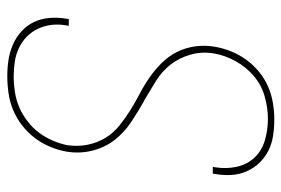

<svg xmlns="http://www.w3.org/2000/svg" viewBox="-146 -638 791 540"><g transform="rotate(90 250.0 -367.5)"><path d="M194 8Q170 8 147.5 4.5Q125 1 104.5 -8Q84 -17 67.5 -32Q51 -47 41.5 -67Q32 -87 30 -110.5Q28 -134 32 -157L33 -165H52L51 -158Q47 -137 49.5 -116.5Q52 -96 60.5 -78Q69 -60 83 -46.5Q97 -33 115 -24.5Q133 -16 153.5 -13Q174 -10 195 -10Q216 -10 238.5 -13.5Q261 -17 281 -25.5Q301 -34 320 -48.5Q339 -63 352.5 -81Q366 -99 375 -120Q384 -141 388 -162Q392 -191 386.5 -218Q381 -245 367.5 -267.5Q354 -290 333 -307Q312 -324 289.5 -338Q267 -352 243 -364.5Q219 -377 197.5 -392Q176 -407 157 -426Q138 -445 126 -468.5Q114 -492 110 -520Q106 -548 111 -576Q115 -599 124 -621.5Q133 -644 147.5 -664Q162 -684 181.5 -700Q201 -716 223 -725.5Q245 -735 269 -739Q293 -743 315 -743Q339 -743 361.5 -739.5Q384 -736 403 -726.5Q422 -717 437 -701.5Q452 -686 461 -666Q470 -646 471.5 -623.5Q473 -601 469 -578L468 -570H449L450 -577Q455 -608 448.5 -637.5Q442 -667 422.5 -687.5Q403 -708 374 -716.5Q345 -725 314 -725Q283 -725 251 -716Q219 -707 193.5 -685.5Q168 -664 151.5 -634Q135 -604 130 -574Q124 -540 133 -508Q142 -476 161 -451.5Q180 -427 207.5 -410Q235 -393 262 -377H263Q293 -360 322.5 -340.5Q352 -321 373 -294Q394 -267 403 -232Q412 -197 406 -159Q402 -136 392.5 -113Q383 -90 368 -70Q353 -50 332.5 -34Q312 -18 289 -8.5Q266 1 241.5 4.5Q217 8 194 8Z"/></g></svg>

Font: Iosevka Thin
Style: Italic
Weight: 100
Italic angle: -9°
Monospace: yes
Designer: Belleve Invis
Foundry: Belleve Invis
Version: Version 32.5.0; ttfautohint (v1.8.4)